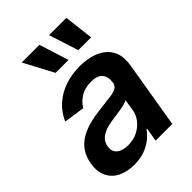

<svg xmlns="http://www.w3.org/2000/svg" viewBox="-230 -882 998 998"><g transform="rotate(-45 269.0 -383.5)"><path d="M157.7 11.2Q106 10.7 67.6 -7.8Q29.3 -26.4 11.2 -63.2Q-6.8 -100.1 1.5 -153.3Q9.3 -199.2 31.5 -229.5Q53.7 -259.8 86.4 -277.8Q119.1 -295.9 157.5 -305.2Q195.8 -314.5 236.3 -318.8Q285.2 -324.2 315.4 -328.4Q345.7 -332.5 361.1 -341.1Q376.5 -349.6 379.9 -368.2V-370.6Q386.2 -410.2 366.9 -432.1Q347.7 -454.1 302.7 -454.1Q256.3 -454.1 224.4 -433.6Q192.4 -413.1 177.2 -385.3L61.5 -402.3Q83.5 -452.1 121.8 -485.6Q160.2 -519 210.2 -535.9Q260.3 -552.7 317.4 -552.7Q356.4 -552.7 393.8 -543.7Q431.2 -534.7 460.2 -513.2Q489.3 -491.7 502.9 -455.6Q516.6 -419.4 507.3 -365.2L446.3 0H323.7L336.4 -75.2H332Q316.4 -52.7 292 -33Q267.6 -13.2 234.1 -1.2Q200.7 10.7 157.7 11.2ZM206.1 -83.5Q245.1 -83.5 275.9 -98.9Q306.6 -114.3 326.7 -139.9Q346.7 -165.5 351.6 -195.8L361.8 -259.8Q355 -254.9 340.1 -250.7Q325.2 -246.6 306.6 -243.4Q288.1 -240.2 270.3 -237.8Q252.4 -235.4 239.7 -233.4Q210.4 -229.5 186.3 -220.5Q162.1 -211.4 146.2 -195.8Q130.4 -180.2 126.5 -155.3Q120.6 -120.1 143.3 -101.8Q166 -83.5 206.1 -83.5ZM205.1 -616.7 118.7 -779.3H248.5L300.3 -616.7ZM372.1 -616.7 319.8 -779.3H446.8L466.3 -616.7Z"/></g></svg>

Font: Inter Tight SemiBold
Style: Italic
Weight: 600
Italic angle: -9.39999°
Designer: Rasmus Andersson
Foundry: rsms
Version: Version 3.004